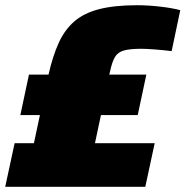

<svg xmlns="http://www.w3.org/2000/svg" viewBox="-35 -716 711 736"><path d="M-15 0 21 -167H95L118 -275H43L76 -430H151Q167 -501 190 -551.5Q213 -602 250 -634Q287 -666 345.5 -681Q404 -696 490 -696Q533 -696 580 -690.5Q627 -685 656 -677L623 -520Q592 -524 558 -526.5Q524 -529 507 -529Q463 -529 440 -522.5Q417 -516 406 -498Q395 -480 387 -443L384 -430H526L493 -275H352L329 -167H558L522 0Z"/></svg>

Font: Saira Black
Style: Italic
Weight: 900
Italic angle: -12°
Designer: Hector Gatti with collaboration of the Omnibus-Type team
Foundry: Omnibus-Type
Version: Version 1.100; ttfautohint (v1.8.3)